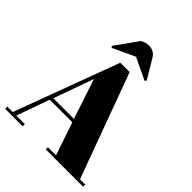

<svg xmlns="http://www.w3.org/2000/svg" viewBox="-247 -1048 1189 1189"><g transform="rotate(45 347.0 -453.5)"><path d="M432 -19 359 -235H161L84 -19H159V0H6V-19H53L308 -706H390L642 -19H688V0H361V-19ZM264 -519 170 -257H351ZM197 -743 303 -891Q331 -907 358 -907Q405 -907 428 -867L502 -743L493 -733L351 -801L205 -733Z"/></g></svg>

Font: Abril Fatface
Style: Regular
Weight: 400
Designer: Veronika Burian, Jos Scaglione
Foundry: TypeTogether
Version: Version 1.001